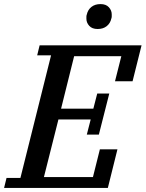

<svg xmlns="http://www.w3.org/2000/svg" viewBox="-46 -920 713 940"><path d="M-14 -49H54L204 -649H136L148 -698H647L603 -522H517L548 -645H317L253 -388H411L430 -462H489L438 -261H379L398 -335H240L169 -53H409L443 -189H529L482 0H-26ZM432 -778Q405 -778 391 -793.5Q377 -809 377 -828Q377 -833 377 -838.5Q377 -844 379 -849Q384 -872 401.5 -886Q419 -900 446 -900Q473 -900 487 -884.5Q501 -869 501 -850Q501 -845 501 -839.5Q501 -834 499 -829Q494 -806 476.5 -792Q459 -778 432 -778Z"/></svg>

Font: IBM Plex Serif Medium
Style: Italic
Weight: 500
Italic angle: -14°
Designer: Mike Abbink, Paul van der Laan, Pieter van Rosmalen
Foundry: Bold Monday
Version: Version 2.5